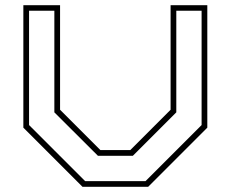

<svg xmlns="http://www.w3.org/2000/svg" viewBox="-20 -720 889 740"><path d="M298 0 70 -228V-700H211.5V-297L367 -141.5H482L637.5 -297V-700H779V-228L551 0ZM308 -22H541L757 -238V-678.5H659.5V-287L492 -119.5H357.5L189.5 -287V-678.5H92V-238Z"/></svg>

Font: Tourney Expanded ExtraLight
Style: Regular
Weight: 200
Width: 7
Designer: Tyler Finck
Foundry: Etcetera Type Co
Version: Version 1.010; ttfautohint (v1.8.3)